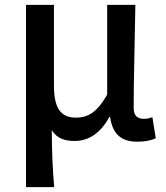

<svg xmlns="http://www.w3.org/2000/svg" viewBox="-20 -570 683 790"><path d="M87 200H203C196 117 194 66 193 -34C217 2 249 10 288 10C344 10 394 -22 430 -89H433C443 -19 478 13 545 13C581 13 602 7 621 -1L607 -88C594 -83 582 -81 573 -81C546 -81 530 -93 530 -126C530 -246 535 -408 537 -550H421V-181C377 -103 338 -86 292 -86C228 -86 202 -128 202 -218V-550H87Z"/></svg>

Font: Noto Sans JP Medium
Style: Regular
Weight: 500
Designer: Ryoko NISHIZUKA  (kana, bopomofo & ideographs); Paul D. Hunt (Latin, Greek & Cyrillic); Sandoll Communications , Soo-you
Foundry: Adobe
Version: Version 2.002;hotconv 1.0.116;makeotfexe 2.5.65601